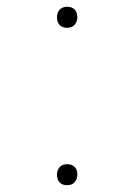

<svg xmlns="http://www.w3.org/2000/svg" viewBox="-20 -540 396 566"><path d="M178 6Q164 6 156 -2Q148 -10 148 -25Q148 -39 156 -47.5Q164 -56 178 -56Q192 -56 200 -48Q208 -40 208 -25Q208 -12 200 -3Q192 6 178 6ZM178 -458Q164 -458 156 -466Q148 -474 148 -489Q148 -503 156 -511.5Q164 -520 178 -520Q192 -520 200 -512Q208 -504 208 -489Q208 -476 200 -467Q192 -458 178 -458Z"/></svg>

Font: Lexend Exa Thin
Style: Regular
Weight: 250
Designer: Bonnie Shaver-Troup, Thomas Jockin
Foundry: Lexend
Version: Version 1.007